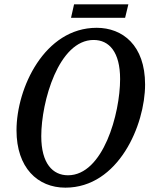

<svg xmlns="http://www.w3.org/2000/svg" viewBox="-20 -853 698 884"><path d="M307 -771H556L571 -833H321ZM281 11C525 11 648 -277 648 -464C648 -645 544 -725 425 -725C185 -725 56 -448 56 -253C56 -81 153 11 281 11ZM293 -46C223 -46 170 -100 170 -226C170 -385 250 -669 411 -669C483 -669 533 -613 533 -489C533 -330 455 -46 293 -46Z"/></svg>

Font: Noto Serif Condensed Medium
Style: Italic
Weight: 500
Width: 3
Italic angle: -12°
Designer: Monotype Design Team
Foundry: Monotype Imaging Inc.
Version: Version 2.013